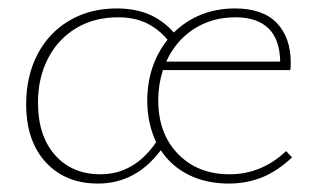

<svg xmlns="http://www.w3.org/2000/svg" viewBox="-20 -432 757 455"><path d="M672 -59Q637 -26 600.5 -11.5Q564 3 522 3Q469 3 427.5 -17.5Q386 -38 361 -76Q302 3 212 3Q135 3 88.5 -47.5Q42 -98 42 -185Q42 -251 68.5 -302.5Q95 -354 144 -383Q193 -412 256 -412Q300 -412 333 -398Q366 -384 392 -355Q451 -412 537 -412Q603 -412 636 -377.5Q669 -343 669 -283Q669 -271 668 -266H366Q355 -231 355 -195Q355 -115 402 -67Q449 -19 524 -19Q600 -19 658 -74ZM350 -95Q329 -140 329 -193Q329 -277 377 -338Q355 -364 326.5 -377.5Q298 -391 260 -391Q203 -391 160 -365Q117 -339 93.5 -293Q70 -247 70 -189Q70 -110 110.5 -64.5Q151 -19 218 -19Q298 -19 350 -95ZM374 -286H644Q643 -339 616 -365Q589 -391 538 -391Q482 -391 439 -363Q396 -335 374 -286Z"/></svg>

Font: Ysabeau Infant Extralight
Style: Regular
Weight: 200
Designer: Christian Thalmann (Catharsis Fonts)
Version: Version 0.003